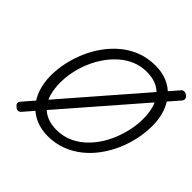

<svg xmlns="http://www.w3.org/2000/svg" viewBox="-248 -1256 1544 1544"><g transform="rotate(45 524.0 -484.0)"><path d="M477 19Q403 19 342.5 -6.5Q282 -32 239 -79.5Q196 -127 173 -194.5Q150 -262 150 -345Q150 -416 166 -491Q182 -566 213 -639Q244 -712 290 -776Q336 -840 396 -890Q456 -940 530 -968Q604 -996 691 -996Q765 -996 825 -970.5Q885 -945 927 -897.5Q969 -850 992 -783.5Q1015 -717 1015 -634Q1015 -558 998.5 -480.5Q982 -403 950 -330Q918 -257 871.5 -193.5Q825 -130 765 -82.5Q705 -35 633 -8Q561 19 477 19ZM491 -66Q559 -66 617 -89.5Q675 -113 723 -155Q771 -197 808.5 -251.5Q846 -306 871 -368.5Q896 -431 909.5 -495Q923 -559 923 -621Q923 -691 907 -745Q891 -799 859.5 -836Q828 -873 782.5 -892Q737 -911 676 -911Q610 -911 552 -887Q494 -863 446 -821Q398 -779 360 -724.5Q322 -670 296 -608Q270 -546 257 -482.5Q244 -419 244 -358Q244 -288 259.5 -233.5Q275 -179 306.5 -142Q338 -105 384 -85.5Q430 -66 491 -66ZM190 30Q183 40 168.5 43.5Q154 47 135 31Q104 6 125 -20L975 -1000Q983 -1011 999 -1012Q1015 -1013 1031 -1000Q1045 -990 1047.5 -975.5Q1050 -961 1039 -948Z"/></g></svg>

Font: Playwrite IE
Style: Regular
Weight: 400
Designer: Veronika Burian, José Scaglione
Foundry: TypeTogether
Version: Version 1.002